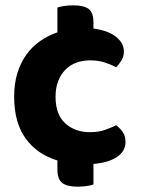

<svg xmlns="http://www.w3.org/2000/svg" viewBox="-20 -601 529 719"><path d="M317 -375Q290 -375 266.5 -366.5Q243 -358 225.5 -340.5Q208 -323 198 -297.5Q188 -272 188 -239Q188 -172 224.5 -139Q261 -106 317 -106Q349 -106 373 -114.5Q397 -123 415 -132Q432 -119 441 -104.5Q450 -90 450 -69Q450 -35 418.5 -13.5Q387 8 330 13V90Q322 93 305.5 95.5Q289 98 270 98Q231 98 213 84Q195 70 195 34V0Q119 -23 76 -82.5Q33 -142 33 -239Q33 -288 45 -327Q57 -366 78.5 -396Q100 -426 130 -447Q160 -468 195 -480V-573Q204 -576 220 -578.5Q236 -581 255 -581Q294 -581 312 -567.5Q330 -554 330 -517V-494Q384 -487 414 -463.5Q444 -440 444 -408Q444 -390 435 -375Q426 -360 415 -349Q397 -359 372.5 -367Q348 -375 317 -375Z"/></svg>

Font: Baloo Bhai 2
Style: Bold
Weight: 700
Designer: Supriya Tembe, Noopur Datye and Ek Type
Foundry: Ek Type
Version: Version 1.640;PS 1.000;hotconv 16.6.51;makeotf.lib2.5.65220;